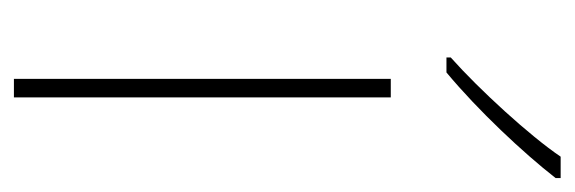

<svg xmlns="http://www.w3.org/2000/svg" viewBox="-288 -518 806 269"><g transform="rotate(90 114.5 -383.0)"><path d="M229 -759V-766H199C170 -723 105 -652 60 -612V-606H81C134 -650 194 -714 229 -759ZM116 0V-528H90V0Z"/></g></svg>

Font: Noto Sans Ethiopic Thin
Style: Regular
Weight: 100
Designer: Monotype Design Team
Foundry: Monotype Imaging Inc.
Version: Version 2.102